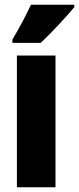

<svg xmlns="http://www.w3.org/2000/svg" viewBox="-20 -786 332 806"><path d="M292 -756V-766H110C89 -722 64 -673 32 -620V-606H151C201 -653 264 -722 292 -756ZM213 0V-553H51V0Z"/></svg>

Font: Noto Sans Thai ExtCond Blk
Style: Regular
Weight: 900
Width: 2
Designer: Monotype Design Team
Foundry: Monotype Imaging Inc.
Version: Version 2.002